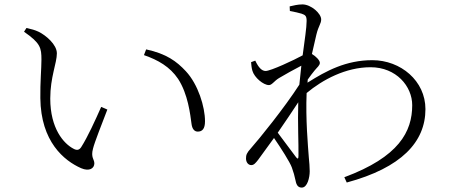

<svg xmlns="http://www.w3.org/2000/svg" viewBox="-20 -806 2040 871"><path d="M168 -535C168 -496 162 -431 163 -361C165 -163 271 -77 348 -43C385 -27 408 -42 408 -65C408 -84 391 -91 402 -132C409 -161 443 -246 467 -309L439 -321C412 -260 378 -185 348 -138C339 -125 329 -123 314 -131C269 -154 208 -223 208 -359C208 -456 238 -520 238 -564C238 -604 188 -646 155 -662C138 -670 123 -674 100 -679L89 -662C164 -610 168 -589 168 -535ZM633 -556C697 -534 751 -503 788 -448C833 -379 843 -287 849 -243C852 -221 862 -209 877 -209C898 -209 910 -222 910 -256C910 -321 879 -423 823 -483C781 -528 735 -562 643 -582Z M1246 -452C1274 -469 1311 -489 1347 -508L1338 -422C1269 -315 1156 -176 1118 -133C1099 -112 1096 -103 1096 -87C1096 -70 1106 -57 1120 -57C1132 -57 1140 -67 1151 -81L1223 -180C1254 -135 1295 -71 1304 -46C1312 -24 1316 -9 1321 14C1325 36 1334 45 1349 45C1375 45 1385 -2 1385 -29C1385 -50 1383 -69 1381 -91C1377 -145 1366 -266 1371 -384C1443 -444 1548 -501 1661 -501C1778 -501 1850 -414 1850 -329C1850 -209 1790 -94 1542 -2L1553 22C1801 -45 1910 -162 1910 -311C1910 -439 1798 -533 1669 -533C1550 -533 1460 -485 1375 -431L1376 -445C1387 -461 1398 -475 1407 -486C1419 -501 1431 -509 1431 -521C1431 -533 1411 -552 1395 -561L1415 -648C1425 -690 1437 -698 1437 -718C1437 -745 1391 -786 1352 -786C1331 -786 1311 -781 1294 -777L1295 -756C1317 -752 1335 -748 1348 -744C1365 -738 1371 -734 1371 -711C1371 -680 1362 -624 1353 -555C1315 -534 1208 -484 1185 -484C1168 -484 1153 -499 1138 -531L1119 -524C1120 -512 1121 -499 1125 -485C1134 -454 1175 -420 1200 -420C1214 -420 1224 -439 1246 -452ZM1333 -342C1330 -248 1335 -151 1334 -99C1334 -84 1330 -84 1323 -93L1240 -204C1272 -251 1306 -300 1333 -342Z"/></svg>

Font: Kiri Minchoo Light
Style: Regular
Weight: 300
Designer: Ryoko NISHIZUKA 西塚涼子 (kana & ideographs); Frank Grießhammer (Latin, Greek & Cyrillic);
akenotsuki.com/eyeben/fonts/ (U+
Foundry: Adobe
akenotsuki.com/eyeben/fonts/
Version: Version 4.002;hotconv 1.0.119;makeotfexe 2.5.65604